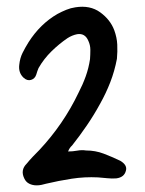

<svg xmlns="http://www.w3.org/2000/svg" viewBox="-20 -560 438 578"><path d="M185 -104Q199 -104 212.5 -106.5Q226 -109 239 -107Q267 -107 292 -97.5Q317 -88 342 -76Q364 -63 359 -46Q354 -26 330 -23Q317 -22 303 -23.5Q289 -25 275 -26Q235 -28 196 -22Q157 -16 119 -7Q112 -5 105 -3.5Q98 -2 90 -2Q78 -2 68 -7Q58 -12 53 -23Q41 -48 60 -67Q69 -78 79 -88.5Q89 -99 99 -109Q171 -186 216 -280Q229 -305 238 -330Q247 -355 251 -382Q252 -396 252 -410Q252 -424 246 -437Q236 -461 212 -457Q197 -454 183 -445Q158 -428 135 -405.5Q112 -383 96 -355Q94 -351 92.5 -346Q91 -341 89 -335Q85 -323 73.5 -319.5Q62 -316 51 -326Q35 -341 38 -365Q40 -385 48 -401Q56 -417 66 -433Q101 -488 153 -518Q166 -525 179.5 -530.5Q193 -536 207 -538Q251 -545 281.5 -523Q312 -501 324 -469Q332 -447 333 -426Q334 -405 332 -383Q325 -346 312 -312.5Q299 -279 281 -247Q263 -214 241.5 -182.5Q220 -151 197 -122Q189 -115 185 -104Z"/></svg>

Font: Delicious Handrawn
Style: Regular
Weight: 400
Designer: Agung Rohmat
Foundry: Agung Rohmat
Version: Version 1.002; ttfautohint (v1.8.4.7-5d5b);gftools[0.9.27]